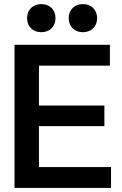

<svg xmlns="http://www.w3.org/2000/svg" viewBox="-20 -919 598 939"><path d="M51 0H523V-102H170.5V-302H490.5V-403H170.5V-598H517.5V-700H51ZM182 -761.5C222.5 -761.5 251.5 -788.5 251.5 -830.5C251.5 -871.5 222.5 -899 182 -899C141.5 -899 112.5 -871.5 112.5 -830.5C112.5 -788.5 141.5 -761.5 182 -761.5ZM385.5 -761.5C426 -761.5 455 -788.5 455 -830.5C455 -871.5 426 -899 385.5 -899C345 -899 316 -871.5 316 -830.5C316 -788.5 345 -761.5 385.5 -761.5Z"/></svg>

Font: MCL Standard Medium
Style: Regular
Weight: 500
Designer: Květoslav Bartoš
Foundry: Florian Karsten
Version: Version 1.001;Glyphs 3.2.3 (3260)